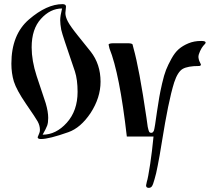

<svg xmlns="http://www.w3.org/2000/svg" viewBox="-20 -660 1034 928"><path d="M722 0H593Q558 -305 509 -426L505 -444Q505 -451 530 -451H596Q620 -451 621 -444L625 -428Q653 -329 688 -90L694 -47Q698 -28 701 -23Q704 -18 712 -18Q719 -18 724 -29Q728 -41 739 -122Q746 -167 750 -191Q754 -215 763.5 -256.5Q773 -298 782.5 -322Q792 -346 808.5 -376Q825 -406 844 -422.5Q863 -439 890.5 -450.5Q918 -462 951 -462H954Q974 -462 974 -454Q974 -450 962 -438Q955 -430 947 -413Q939 -396 939 -384Q940 -374 943 -366Q946 -358 948.5 -354Q951 -350 951 -349V-348Q951 -341 941 -341Q888 -341 863 -327Q839 -313 822 -262Q807 -214 792.5 -142.5Q778 -71 764 16.5Q750 104 742 142Q735 180 727 206Q720 232 714.5 240Q709 248 699 248Q686 248 686 236L690 217Q695 204 706 132Q715 72 722 0ZM282 -640Q299 -640 299 -628L296 -597Q296 -579 308 -556Q320 -533 357 -487Q392 -444 418 -411Q466 -350 466 -265Q466 -188 418 -114Q370 -42 310 -21Q217 12 178 12Q162 12 162 3L169 -14Q173 -22 173 -32Q173 -53 162 -73Q154 -88 105 -159Q60 -225 47 -266Q35 -306 35 -352Q35 -493 120 -566Q206 -640 282 -640ZM157 -293 201 -161Q213 -120 213 -90Q213 -67 208 -53Q203 -39 186 -9Q251 -9 303 -67Q355 -125 355 -216Q355 -275 342 -315Q338 -327 322.5 -372.5Q307 -418 293.5 -458.5Q280 -499 276 -516Q271 -544 271 -562Q271 -583 280 -619Q223 -619 178 -569Q133 -520 133 -431Q133 -367 157 -293Z"/></svg>

Font: Pochaevsk Unicode
Style: Normal
Weight: 400
Version: Version 1.1